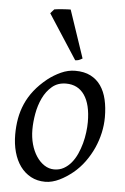

<svg xmlns="http://www.w3.org/2000/svg" viewBox="-53 -751 528 809"><g transform="rotate(5 211.0 -346.0)"><path d="M326.2 -246.1Q326.2 -320.8 298.8 -360.4Q271.5 -399.9 221.2 -399.9Q186 -399.9 162.1 -379.6Q138.2 -359.4 123.5 -328.6Q108.9 -297.9 102.5 -262Q96.2 -226.1 96.2 -194.8Q96.2 -162.1 104.2 -133.1Q112.3 -104 126.7 -82.3Q141.1 -60.5 160.4 -47.9Q179.7 -35.2 202.1 -35.2Q224.6 -35.2 242.4 -45.2Q260.3 -55.2 274.2 -72Q288.1 -88.9 297.9 -110.6Q307.6 -132.3 314 -155.8Q320.3 -179.2 323.2 -202.6Q326.2 -226.1 326.2 -246.1ZM396 -272.9Q396 -240.2 388.7 -206.8Q381.3 -173.3 367.2 -141.8Q353 -110.4 332.3 -81.8Q311.5 -53.2 284.2 -30.8Q271.5 -20.5 257.3 -11.2Q243.2 -2 228.5 5.1Q213.9 12.2 198.7 16.1Q183.6 20 168.9 20Q134.8 20 108.2 5.6Q81.5 -8.8 63.2 -33.9Q44.9 -59.1 35.4 -93.5Q25.9 -127.9 25.9 -168Q25.9 -203.1 31.7 -235.6Q37.6 -268.1 50.8 -298.3Q64 -328.6 85.9 -356.4Q107.9 -384.3 140.1 -410.2Q165 -429.7 194.8 -443.4Q224.6 -457 254.9 -457Q293 -457 319.8 -443.4Q346.7 -429.7 363.5 -405.3Q380.4 -380.9 388.2 -347.2Q396 -313.5 396 -272.9ZM280.8 -511.2Q271 -505.4 265.1 -503.4Q259.3 -501.5 250.5 -501L128.4 -689.5L144 -707Q149.9 -708 158.9 -709Q168 -710 178 -710.7Q188 -711.4 197.3 -711.9Q206.5 -712.4 212.9 -712.4Z"/></g></svg>

Font: Gentium Plus Am
Style: Italic
Weight: 400
Italic angle: -8°
Designer: J. Victor Gaultney, Annie Olsen, Iska Routamaa, Becca Hirsbrunner
Foundry: SIL International
Version: Version 5.000